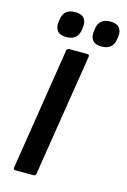

<svg xmlns="http://www.w3.org/2000/svg" viewBox="-127 -901 633 960"><g transform="rotate(15 189.5 -421.0)"><path d="M55.1 0Q42.4 0 44.4 -11.7L144.1 -643.3Q146.1 -655 156.5 -655H250.4Q263.1 -655 261.1 -643.3L160.8 -11.7Q158.8 0 149.1 0ZM309 -709.3Q277.6 -709.3 263.9 -725.7Q250.1 -742 252.8 -768.5L254.5 -782.6Q257.5 -811 274.1 -826.4Q290.6 -841.7 321.7 -841.7Q353.4 -841.7 367.4 -825.4Q381.3 -809 378.3 -782.6L376.6 -768.5Q373.6 -740 357 -724.7Q340.4 -709.3 309 -709.3ZM127 -709.3Q95.2 -709.3 81.5 -725.7Q67.7 -742 70.4 -768.5L72.1 -782.6Q75.1 -811 91.7 -826.4Q108.2 -841.7 139.3 -841.7Q171.1 -841.7 185 -825.4Q198.9 -809 195.9 -782.6L194.2 -768.5Q191.2 -740 174.6 -724.7Q158 -709.3 127 -709.3Z"/></g></svg>

Font: Sofia Sans Hairline
Style: Italic
Weight: 1
Italic angle: -9°
Designer: Botio Nikoltchev, Ani Petrova
Foundry: lettersoup
Version: Version 4.102